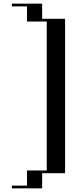

<svg xmlns="http://www.w3.org/2000/svg" viewBox="-20 -887 432 1052"><path d="M45 130H128V47H236V-769H128V-852H45V-867H211V-784H336.6V62H211V145H45Z"/></svg>

Font: Facade Sud
Style: Regular
Weight: 100
Designer: Éléonore Fines
Foundry: Velvetyne Type Foundry
Version: Version 1.001;Glyphs 3.2 (3202)